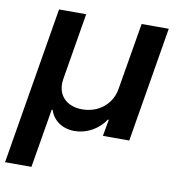

<svg xmlns="http://www.w3.org/2000/svg" viewBox="-96 -620 831 896"><g transform="rotate(10 319.5 -172.0)"><path d="M112.2 200.3 159.1 -78.8H163.4C179 -29.1 224.4 0.7 280.5 0.7C337.4 0.7 392 -29.1 425.4 -78.8H429.7L415.5 0H540.5L631.4 -545.5H502.8L449.6 -229.4C438.2 -156.2 377.1 -105.1 298.3 -105.1C220.2 -105.1 175.4 -156.2 187.5 -229.4L240.1 -545.5H111.5L-12.8 200.3Z"/></g></svg>

Font: Riot Sans 2.0
Style: Bold Italic
Weight: 600
Italic angle: -9.39999°
Designer: Rasmus Andersson
Foundry: rsms
Version: Version 3.006;hotconv 1.0.109;makeotfexe 2.5.65596